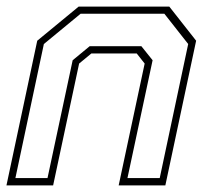

<svg xmlns="http://www.w3.org/2000/svg" viewBox="-22 -560 632 580"><path d="M-2.5 0 90.5 -437 215.5 -540H489.5L570.5 -437L477.5 0H336.5L415 -368L391 -398.5H254L217 -368L138.5 0ZM24.5 -22H121.5L197.5 -378L249 -420.5H405L439 -378L363 -22H460.5L546.5 -427L474.5 -518.5H221.5L110.5 -427Z"/></svg>

Font: Tourney ExtraLight
Style: Italic
Weight: 250
Italic angle: -12°
Version: Version 1.015